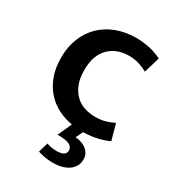

<svg xmlns="http://www.w3.org/2000/svg" viewBox="-168 -580 793 876"><g transform="rotate(30 229.0 -142.0)"><path d="M307 -78Q339 -78 363.5 -85.5Q388 -93 405 -102L428 -19Q407 -8 372.5 0.5Q338 9 296 10L278 47Q316 50 338 69Q360 88 360 117Q360 138 351 153.5Q342 169 326 179.5Q310 190 289.5 195Q269 200 245 200Q221 200 200.5 196Q180 192 166 187L181 136Q206 145 233 145Q256 145 269 138Q282 131 282 114Q282 97 264 87.5Q246 78 201 78L234 5Q192 -2 156 -21Q120 -40 94 -70.5Q68 -101 53.5 -142Q39 -183 39 -236Q39 -292 57.5 -338Q76 -384 109.5 -416.5Q143 -449 189.5 -466.5Q236 -484 292 -484Q323 -484 356 -478Q389 -472 427 -454L402 -370Q379 -383 355 -390Q331 -397 305 -397Q239 -397 199 -356.5Q159 -316 159 -239Q159 -194 172 -163Q185 -132 206 -113Q227 -94 253.5 -86Q280 -78 307 -78Z"/></g></svg>

Font: Ek Mukta SemiBold
Style: Regular
Weight: 600
Designer: Girish Dalvi and Yashodeep Gholap
Foundry: Ek Type
Version: Version 2.538;PS 1.002;hotconv 16.6.51;makeotf.lib2.5.65220;